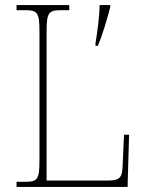

<svg xmlns="http://www.w3.org/2000/svg" viewBox="-20 -734 574 754"><path d="M45 0H481L487 -205H467L462 -94C461 -39 455 -25 403 -25H163V-606C163 -683 169 -694 219 -694H252V-714H45V-694H79C129 -694 135 -683 135 -606V-108C135 -31 129 -20 79 -20H45ZM355 -564V-554H364C383 -597 402 -664 413 -706V-714H371C371 -672 363 -613 355 -564Z"/></svg>

Font: Noto Serif Tamil SemiCondensed Thin
Style: Regular
Weight: 100
Width: 4
Designer: Indian Type Foundry, Tom Grace, and the Monotype Design Team
Foundry: Monotype Imaging Inc.
Version: Version 2.004